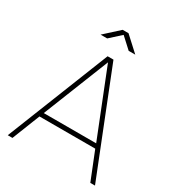

<svg xmlns="http://www.w3.org/2000/svg" viewBox="-205 -1008 1047 1136"><g transform="rotate(30 319.0 -440.0)"><path d="M339 -700 617 0H585L509 -190H128L53 0H21L299 -700ZM319 -670 140 -220H498ZM244 -790H199L298 -880H338L436 -790H391L318 -857Z"/></g></svg>

Font: Metropolitano Thin
Style: Regular
Weight: 250
Designer: Fonts by Alex Slobzheninov & Chris M. Simpson / Changes by Cristiano Sobral
Foundry: Fonts by Alex Slobzheninov & Chris M. Simpson / Changes by Cristiano Sobral
Version: Version 1.00;August 30, 2020;FontCreator 13.0.0.2681 64-bit